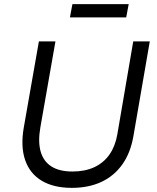

<svg xmlns="http://www.w3.org/2000/svg" viewBox="-20 -900 758 928"><path d="M95 -284 168 -700H248L175 -284Q163 -215 176.5 -167.5Q190 -120 228.5 -95.5Q267 -71 330 -71Q391 -71 436 -92Q481 -113 509 -153Q537 -193 547 -250L624 -700H704L625 -243Q611 -161 571 -105Q531 -49 469.5 -20.5Q408 8 327 8Q239 8 181.5 -26.5Q124 -61 101.5 -126.5Q79 -192 95 -284ZM330 -880H602L590 -816H318Z"/></svg>

Font: Fixel Italic Variable 20240409 Display Thin
Style: Italic
Weight: 100
Italic angle: -10°
Designer: AlfaBravo + MacPaw
Foundry: Kyrylo Tkachov, Marchela Mozhyna, Serhii Makarenko, Maria Weinstein, Zakhar Kryvoshyya
Version: Version 1.211;Glyphs 3.2 (3225)